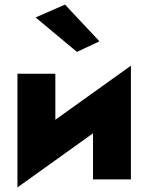

<svg xmlns="http://www.w3.org/2000/svg" viewBox="-20 -781 646 836"><path d="M545 -315 550 -495 61 -145 56 35ZM221 -460H56V35L221 -115ZM550 -495 385 -345V0H550ZM135 -705 315 -555 413 -601 263 -761Z"/></svg>

Font: Jost ExtraBold
Style: Regular
Weight: 800
Version: Version 3.710